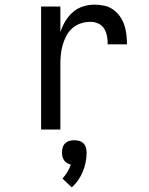

<svg xmlns="http://www.w3.org/2000/svg" viewBox="-20 -558 640 827"><path d="M157 0V-530H240V-420Q248 -444 261 -466Q274 -488 293 -505Q312 -522 337 -530Q362 -538 387 -538Q408 -538 429 -533.5Q450 -529 467 -517Q484 -505 496.5 -487.5Q509 -470 515.5 -450Q522 -430 524.5 -409Q527 -388 527 -367H444Q444 -384 441 -401.5Q438 -419 429 -434Q420 -449 404 -456.5Q388 -464 370 -464Q349 -464 328.5 -457.5Q308 -451 292 -437Q276 -423 266 -404Q256 -385 250 -364.5Q244 -344 242 -323Q240 -302 240 -281V0ZM289 249 249 211Q261 198 270.5 182.5Q280 167 285 151Q277 149 269 144.5Q261 140 256 132.5Q251 125 249 116.5Q247 108 247 99Q247 88 250 77.5Q253 67 260.5 59.5Q268 52 278.5 49Q289 46 300 46Q311 46 321.5 49Q332 52 339.5 59.5Q347 67 350 77.5Q353 88 353 99Q353 120 349 140.5Q345 161 337 180.5Q329 200 317 217.5Q305 235 289 249Z"/></svg>

Font: Iosevka Curly Extended
Style: Regular
Weight: 400
Width: 7
Monospace: yes
Designer: Belleve Invis
Foundry: Belleve Invis
Version: Version 11.1.0; ttfautohint (v1.8.3)